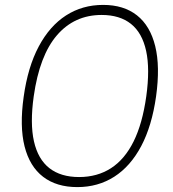

<svg xmlns="http://www.w3.org/2000/svg" viewBox="-20 -753 704 783"><path d="M295.5 10Q210.5 10 155.8 -32Q101 -74 80.2 -156Q59.5 -238 76.5 -358Q93.5 -480 138 -563.5Q182.5 -647 249.2 -690Q316 -733 400.5 -733Q484.5 -733 538.5 -690.5Q592.5 -648 613 -564.8Q633.5 -481.5 616.5 -360Q599.5 -239.5 555.8 -157Q512 -74.5 445.8 -32.2Q379.5 10 295.5 10ZM302.5 -31Q376.5 -31 432.5 -67Q488.5 -103 524.8 -176Q561 -249 576.5 -360Q592 -471.5 576 -545.2Q560 -619 514.2 -655.5Q468.5 -692 394.5 -692Q283.5 -692 212.2 -609.2Q141 -526.5 117.5 -360Q102 -249.5 118.5 -176.5Q135 -103.5 181.5 -67.2Q228 -31 302.5 -31Z"/></svg>

Font: Public Sans Thin Thin
Style: Italic
Weight: 250
Italic angle: -8°
Version: Version 2.001